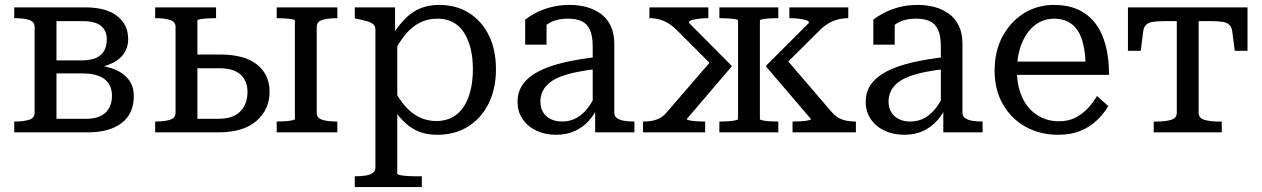

<svg xmlns="http://www.w3.org/2000/svg" viewBox="-20 -539 5140 782"><path d="M38 -509H326Q412 -509 457 -474Q502 -439 502 -380Q502 -343 481 -316Q460 -289 420 -274.5Q380 -260 321 -260L358 -285V-251L328 -276Q389 -276 433 -261.5Q477 -247 501 -218.5Q525 -190 525 -148Q525 -76 475.5 -38Q426 0 338 0H38V-44H40Q75 -44 98 -51Q121 -58 121 -80V-429Q121 -451 98 -458Q75 -465 40 -465H38ZM210 -55H328Q384 -55 410 -80.5Q436 -106 436 -149Q436 -193 406 -216.5Q376 -240 313 -240H197V-293H312Q349 -293 372 -303.5Q395 -314 405 -333.5Q415 -353 415 -379Q415 -414 391.5 -433.5Q368 -453 316 -453H210Z M1181 -54V-455Q1181 -459 1168.5 -461Q1156 -463 1139 -464Q1122 -465 1108 -465H1107V-509H1354V-465H1352Q1316 -465 1293 -458Q1270 -451 1270 -429V-80Q1270 -58 1293 -51Q1316 -44 1352 -44H1354V0H1107V-44H1108Q1122 -44 1139 -45Q1156 -46 1168.5 -48.5Q1181 -51 1181 -54ZM784 -55H868Q929 -55 958.5 -85Q988 -115 988 -164Q988 -210 959.5 -235.5Q931 -261 873 -261H765V-317H875Q976 -317 1027 -276Q1078 -235 1078 -165Q1078 -93 1024.5 -46.5Q971 0 870 0H612V-44H614Q649 -44 672 -51Q695 -58 695 -80V-429Q695 -451 672 -458Q649 -465 614 -465H612V-509H860V-465H856Q842 -465 825 -464Q808 -463 796 -461Q784 -459 784 -455Z M1698 223H1425V179H1427Q1451 179 1469.5 176Q1488 173 1498.5 165Q1509 157 1509 143V-417Q1509 -432 1501 -439.5Q1493 -447 1476.5 -452Q1460 -457 1435 -462L1425 -464V-509H1589V-383L1598 -372V169Q1598 172 1611 174.5Q1624 177 1640.5 178Q1657 179 1670 179H1698ZM1761 10Q1720 10 1688.5 -2Q1657 -14 1630.5 -38.5Q1604 -63 1578 -101L1580 -184Q1603 -138 1629.5 -107.5Q1656 -77 1688 -61.5Q1720 -46 1757 -46Q1794 -46 1822 -61Q1850 -76 1868.5 -104Q1887 -132 1896.5 -171Q1906 -210 1906 -257Q1906 -305 1896.5 -342.5Q1887 -380 1869 -407.5Q1851 -435 1824 -449Q1797 -463 1762 -463Q1722 -463 1689.5 -446.5Q1657 -430 1630 -397Q1603 -364 1580 -317L1578 -397Q1606 -439 1633 -465.5Q1660 -492 1693 -505.5Q1726 -519 1768 -519Q1838 -519 1890 -486.5Q1942 -454 1971 -395Q2000 -336 2000 -257Q2000 -178 1970.5 -118Q1941 -58 1887 -24Q1833 10 1761 10Z M2421 -308V-259Q2371 -254 2331.5 -246Q2292 -238 2263.5 -227Q2235 -216 2217 -201Q2199 -186 2190 -167Q2181 -148 2181 -125Q2181 -100 2192 -82Q2203 -64 2223 -54Q2243 -44 2269 -44Q2304 -44 2331.5 -60.5Q2359 -77 2380.5 -108Q2402 -139 2418 -180L2419 -113Q2404 -76 2379 -48Q2354 -20 2320.5 -5Q2287 10 2245 10Q2202 10 2166.5 -6Q2131 -22 2109.5 -52.5Q2088 -83 2088 -124Q2088 -165 2109.5 -195.5Q2131 -226 2173 -248Q2215 -270 2277 -284.5Q2339 -299 2421 -308ZM2404 0V-106L2394 -109V-351Q2394 -393 2382.5 -418Q2371 -443 2348.5 -453Q2326 -463 2294 -463Q2245 -463 2213.5 -443Q2182 -423 2162 -396Q2161 -408 2164 -418Q2167 -428 2173 -436.5Q2179 -445 2187.5 -450.5Q2196 -456 2206 -460V-357H2119V-459Q2134 -471 2159.5 -485Q2185 -499 2221 -509Q2257 -519 2300 -519Q2336 -519 2368 -510.5Q2400 -502 2426 -483.5Q2452 -465 2467 -434.5Q2482 -404 2482 -360V-80Q2482 -66 2493 -58Q2504 -50 2522 -47Q2540 -44 2564 -44V0Z M3466 0H3208V-44H3211Q3225 -44 3242 -45Q3259 -46 3271 -48.5Q3283 -51 3283 -54L3101 -267V-272L3275 -446Q3275 -454 3262 -457.5Q3249 -461 3231.5 -463Q3214 -465 3199 -465H3195V-509H3435V-465H3434Q3414 -465 3394 -460Q3374 -455 3355.5 -444.5Q3337 -434 3319 -416L3168 -266L3174 -308L3368 -82Q3382 -66 3397.5 -58Q3413 -50 3429.5 -47Q3446 -44 3464 -44H3466ZM2599 0V-44H2601Q2619 -44 2635.5 -47Q2652 -50 2667.5 -58Q2683 -66 2696 -82L2891 -308L2887 -266L2737 -416Q2720 -433 2702 -444Q2684 -455 2665 -460Q2646 -465 2627 -465H2625V-509H2865V-465H2861Q2847 -465 2829 -463Q2811 -461 2798.5 -457.5Q2786 -454 2786 -446L2959 -272V-267L2777 -54Q2777 -51 2789.5 -48.5Q2802 -46 2818.5 -45Q2835 -44 2849 -44H2852V0ZM2910 -465V-509H3150V-465H3147Q3132 -465 3115 -464Q3098 -463 3086.5 -461Q3075 -459 3075 -455V-54Q3075 -51 3086.5 -48.5Q3098 -46 3115 -45Q3132 -44 3147 -44H3150V0H2910V-44H2914Q2928 -44 2945 -45Q2962 -46 2974 -48.5Q2986 -51 2986 -54V-455Q2986 -459 2974 -461Q2962 -463 2945 -464Q2928 -465 2914 -465Z M3839 -308V-259Q3789 -254 3749.5 -246Q3710 -238 3681.5 -227Q3653 -216 3635 -201Q3617 -186 3608 -167Q3599 -148 3599 -125Q3599 -100 3610 -82Q3621 -64 3641 -54Q3661 -44 3687 -44Q3722 -44 3749.5 -60.5Q3777 -77 3798.5 -108Q3820 -139 3836 -180L3837 -113Q3822 -76 3797 -48Q3772 -20 3738.5 -5Q3705 10 3663 10Q3620 10 3584.5 -6Q3549 -22 3527.5 -52.5Q3506 -83 3506 -124Q3506 -165 3527.5 -195.5Q3549 -226 3591 -248Q3633 -270 3695 -284.5Q3757 -299 3839 -308ZM3822 0V-106L3812 -109V-351Q3812 -393 3800.5 -418Q3789 -443 3766.5 -453Q3744 -463 3712 -463Q3663 -463 3631.5 -443Q3600 -423 3580 -396Q3579 -408 3582 -418Q3585 -428 3591 -436.5Q3597 -445 3605.5 -450.5Q3614 -456 3624 -460V-357H3537V-459Q3552 -471 3577.5 -485Q3603 -499 3639 -509Q3675 -519 3718 -519Q3754 -519 3786 -510.5Q3818 -502 3844 -483.5Q3870 -465 3885 -434.5Q3900 -404 3900 -360V-80Q3900 -66 3911 -58Q3922 -50 3940 -47Q3958 -44 3982 -44V0Z M4122 -250Q4122 -202 4135 -163.5Q4148 -125 4171 -99Q4194 -73 4225 -59Q4256 -45 4292 -45Q4333 -45 4362.5 -61Q4392 -77 4413 -100.5Q4434 -124 4448 -148L4494 -107Q4475 -75 4446.5 -48Q4418 -21 4379.5 -5.5Q4341 10 4290 10Q4217 10 4158.5 -22Q4100 -54 4065.5 -113Q4031 -172 4031 -252Q4031 -331 4063.5 -391Q4096 -451 4150.5 -485Q4205 -519 4272 -519Q4327 -519 4368.5 -501Q4410 -483 4438.5 -447.5Q4467 -412 4482 -358.5Q4497 -305 4497 -234H4104V-288H4430L4402 -267Q4401 -317 4393 -354Q4385 -391 4369 -415Q4353 -439 4329 -451Q4305 -463 4272 -463Q4241 -463 4213.5 -448.5Q4186 -434 4165.5 -406Q4145 -378 4133.5 -339Q4122 -300 4122 -250Z M4817 -453V-509H5061V-332H5009L4999 -410Q4997 -428 4987.5 -437.5Q4978 -447 4959.5 -450Q4941 -453 4910 -453ZM4818 -453H4725Q4695 -453 4676 -450Q4657 -447 4647.5 -437.5Q4638 -428 4636 -410L4626 -332H4574V-509H4818ZM4862 -80Q4862 -58 4885 -51Q4908 -44 4944 -44H4956V0H4679V-44H4691Q4727 -44 4750 -51Q4773 -58 4773 -80V-509H4862Z"/></svg>

Font: Roboto Serif 28pt
Style: Regular
Weight: 400
Designer: Greg Gazdowicz
Foundry: Commercial Type
Version: Version 1.008